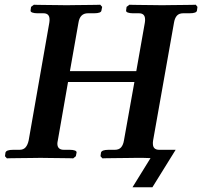

<svg xmlns="http://www.w3.org/2000/svg" viewBox="-20 -667 853 810"><path d="M503 -75 547 -321H267L224 -75Q223 -71 222.5 -67Q222 -63 222 -61Q222 -35 250 -35H275Q288 -35 296 -32Q304 -29 303 -23L300 -8L289 1Q289 1 273 0.5Q257 0 234 0Q211 0 188 -0.5Q165 -1 151 -1Q138 -1 114.5 -0.5Q91 0 67 0Q43 0 26 0.5Q9 1 9 1L1 -8L3 -23Q6 -35 35 -35H62Q79 -35 88 -45.5Q97 -56 101 -75L188 -571Q189 -576 189 -579.5Q189 -583 189 -585Q189 -611 163 -611H137Q125 -611 116.5 -614Q108 -617 109 -623L111 -638L123 -647Q123 -647 139 -646.5Q155 -646 178 -646Q201 -646 224 -645.5Q247 -645 261 -645Q274 -645 297.5 -645.5Q321 -646 345 -646Q369 -646 386 -646.5Q403 -647 403 -647L411 -638L408 -623Q407 -611 377 -611H351Q317 -611 311 -571L275 -367H555L591 -571Q592 -576 592 -579.5Q592 -583 592 -585Q592 -611 566 -611H540Q528 -611 519.5 -614Q511 -617 512 -623L514 -638L526 -647Q526 -647 541.5 -646.5Q557 -646 580 -646Q603 -646 626 -645.5Q649 -645 664 -645Q677 -645 700.5 -645.5Q724 -646 748 -646Q772 -646 789 -646.5Q806 -647 806 -647L813 -638L811 -623Q810 -611 780 -611H753Q735 -611 726 -600.5Q717 -590 714 -571L626 -75Q625 -71 625 -67Q625 -63 625 -61Q625 -35 652 -35H721L623 123H539L615 0Q599 -1 582.5 -1Q566 -1 554 -1Q541 -1 517.5 -0.5Q494 0 469.5 0Q445 0 428.5 0.5Q412 1 412 1L404 -8L406 -23Q409 -35 438 -35H464Q482 -35 491 -45.5Q500 -56 503 -75Z"/></svg>

Font: Libertinus Serif Semibold Italic
Style: Regular
Weight: 600
Italic angle: -11.5°
Designer: Philipp H. Poll, Khaled Hosny
Foundry: Caleb Maclennan
Version: Version 7.051;RELEASE